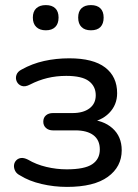

<svg xmlns="http://www.w3.org/2000/svg" viewBox="-20 -725 542 754"><path d="M243 9Q192 9 143 -2.5Q94 -14 59 -36Q45 -43 39.5 -54Q34 -65 35 -76Q36 -87 43.5 -95Q51 -103 62.5 -104.5Q74 -106 90 -98Q122 -79 162 -69.5Q202 -60 242 -60Q312 -60 342 -80Q372 -100 372 -138Q372 -175 347 -194Q322 -213 276 -213H188Q171 -213 160.5 -222.5Q150 -232 150 -247Q150 -263 160.5 -272Q171 -281 188 -281H265Q307 -281 331.5 -299.5Q356 -318 356 -351Q356 -386 329 -406.5Q302 -427 240 -427Q201 -427 166 -418.5Q131 -410 98 -393Q79 -383 65.5 -387.5Q52 -392 46 -404.5Q40 -417 44.5 -430.5Q49 -444 65 -452Q106 -475 153 -485.5Q200 -496 252 -496Q346 -496 393 -460Q440 -424 440 -359Q440 -313 408.5 -281Q377 -249 324 -243V-256Q385 -254 421.5 -221.5Q458 -189 458 -135Q458 -70 403.5 -30.5Q349 9 243 9ZM337 -606Q313 -606 300 -619Q287 -632 287 -656Q287 -680 300 -692.5Q313 -705 337 -705Q361 -705 374 -692.5Q387 -680 387 -656Q387 -632 374.5 -619Q362 -606 337 -606ZM160 -606Q136 -606 122.5 -619Q109 -632 109 -656Q109 -680 122.5 -692.5Q136 -705 160 -705Q184 -705 197 -692.5Q210 -680 210 -656Q210 -632 197 -619Q184 -606 160 -606Z"/></svg>

Font: Nunito Medium
Style: Regular
Weight: 500
Designer: Vernon Adams
Foundry: Vernon Adams
Version: Version 3.602